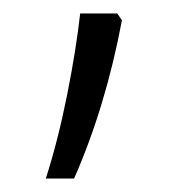

<svg xmlns="http://www.w3.org/2000/svg" viewBox="-20 -139 274 285"><path d="M154 -119 161 -109Q137 19 90 126H48Q66 70 79.5 2.5Q93 -65 99 -119Z"/></svg>

Font: Noto Sans Telugu ExtraCondensed Light
Style: Regular
Weight: 300
Width: 2
Designer: Jelle Bosma - Monotype Design Team
Foundry: Monotype Imaging Inc.
Version: Version 2.005; ttfautohint (v1.8.4.7-5d5b)